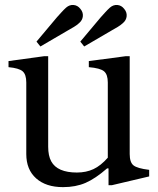

<svg xmlns="http://www.w3.org/2000/svg" viewBox="-20 -759 648 789"><path d="M239 10Q169 10 128.5 -26Q88 -62 88 -126V-420Q88 -453 73 -466Q58 -479 15 -483V-508L161 -528H178V-156Q178 -119 190.5 -96Q203 -73 229.5 -61.5Q256 -50 296 -50Q334 -50 364 -64Q394 -78 423 -111V-420Q423 -453 407.5 -466Q392 -479 345 -483V-508L496 -528H513V-126Q513 -92 528.5 -79.5Q544 -67 593 -61V-34L440 2H426V-67H420Q372 -25 331.5 -7.5Q291 10 239 10ZM326 -568 310 -588 394 -688Q404 -699 413 -709Q422 -719 432 -728Q446 -740 462.5 -738.5Q479 -737 490 -723Q502 -709 500.5 -692.5Q499 -676 485 -664Q475 -655 464 -648.5Q453 -642 439 -634ZM146 -568 130 -588 214 -688Q224 -699 233 -709Q242 -719 252 -728Q266 -740 282.5 -738.5Q299 -737 310 -723Q322 -709 320.5 -692.5Q319 -676 305 -664Q295 -655 284 -648.5Q273 -642 259 -634Z"/></svg>

Font: Hedvig Letters Serif 24pt 24pt
Style: Regular
Weight: 400
Version: Version 1.000